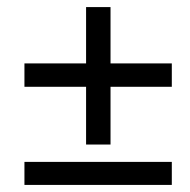

<svg xmlns="http://www.w3.org/2000/svg" viewBox="-20 -522 535 542"><path d="M223 -114V-502H292V-114ZM465 -277H49V-343H465ZM465 0H49V-65H465Z"/></svg>

Font: Lisu Bosa Black
Style: Italic
Weight: 900
Italic angle: -19°
Designer: David Morse, Annie Olsen, Victor Gaultney, Frank Grießhammer (Latin)
Foundry: SIL International
Version: Version 2.000